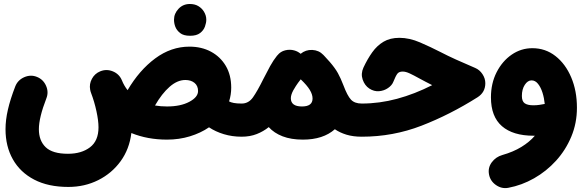

<svg xmlns="http://www.w3.org/2000/svg" viewBox="-20 -627 2939 967"><path d="M7.8 23.9Q7.8 -22.5 19.8 -74.7Q31.7 -127 57.1 -192.4Q69.8 -224.1 102.3 -238.3Q134.8 -252.4 166 -239.7Q197.8 -227.1 211.9 -195.1Q226.1 -163.1 213.4 -131.3Q175.8 -34.2 175.8 23.9Q175.8 81.5 210.2 114.5Q244.6 147.5 322.3 147.5Q390.1 147.5 433.1 115Q476.1 82.5 476.1 14.2Q476.1 -19 465.8 -66.7Q455.6 -114.3 438.5 -159.2Q435.5 -167 434.1 -175.3Q428.7 -203.6 442.9 -230Q457 -256.3 484.4 -267.6Q516.1 -280.8 548.3 -267.6Q580.6 -254.4 593.8 -222.7Q605 -194.8 622.6 -172.9Q681.6 -273.4 761.7 -332.8Q841.8 -392.1 934.1 -392.1Q995.1 -392.1 1042.5 -366.7Q1089.8 -341.3 1117.2 -295.2Q1144.5 -249 1144.5 -185.5Q1144.5 -149.9 1133.8 -116.2Q1142.6 -111.3 1157.7 -108.4Q1172.9 -105.5 1196.8 -105.5H1197.3Q1231.9 -105.5 1256.1 -81.1Q1280.3 -56.6 1280.3 -22Q1280.3 12.2 1256.1 36.9Q1231.9 61.5 1197.3 61.5H1196.8Q1149.4 61.5 1107.4 48.8Q1065.4 36.1 1032.7 14.2Q990.7 43 936.5 59.6Q882.3 76.2 821.3 76.2Q722.7 76.2 641.6 43Q631.8 124 587.4 185.1Q543 246.1 474.6 280.3Q406.2 314.5 324.2 314.5Q222.7 314.5 152.1 277.6Q81.5 240.7 44.7 175.3Q7.8 109.9 7.8 23.9ZM913.6 -224.1Q873 -224.1 834 -189.7Q794.9 -155.3 760.7 -95.7Q789.1 -90.8 821.3 -90.8Q889.6 -90.8 933.6 -114.3Q977.5 -137.7 977.5 -168.5Q977.5 -194.8 959.7 -209.5Q941.9 -224.1 913.6 -224.1ZM856.4 -527.8Q856.4 -558.6 879.2 -582.8Q901.9 -606.9 936 -606.9Q961.4 -606.9 979 -596.2Q996.6 -585.4 1006.3 -569.8Q1019 -549.8 1019 -527.8Q1019 -512.2 1012.2 -493.2Q1005.4 -474.1 987.5 -460.4Q969.7 -446.8 937.5 -446.8Q904.3 -446.8 887 -460.7Q869.6 -474.6 862.8 -492.7Q856.4 -509.8 856.4 -527.8Z M1113.8 -22Q1113.8 -56.6 1138.4 -81.1Q1163.1 -105.5 1197.3 -105.5Q1231.9 -105.5 1253.9 -136.5Q1275.9 -167.5 1306.6 -229.5Q1323.7 -263.7 1340.3 -293.7Q1356.9 -323.7 1375 -346.2Q1376 -347.7 1377.4 -348.6Q1392.6 -367.7 1416.3 -373.5Q1439.9 -379.4 1462.4 -373Q1479.5 -368.2 1493.2 -356.9L1494.1 -356Q1519.5 -377 1552.7 -375.5Q1585.9 -374 1608.4 -350.6Q1612.3 -346.2 1616.2 -342.3Q1629.4 -328.6 1641.1 -314.9Q1668 -283.7 1681.9 -258.5Q1695.8 -233.4 1709.5 -197.8Q1729.5 -144.5 1747.8 -125Q1766.1 -105.5 1801.8 -105.5H1802.2Q1836.9 -105.5 1861.1 -81.1Q1885.3 -56.6 1885.3 -22Q1885.3 12.2 1861.1 36.9Q1836.9 61.5 1802.2 61.5H1801.8Q1758.3 61.5 1724.9 51.3Q1691.4 41 1666.5 23.9Q1607.4 76.2 1505.4 76.2Q1446.3 76.2 1403.3 59.6Q1360.4 43 1333.5 13.2Q1307.1 34.7 1273.2 48.1Q1239.3 61.5 1197.3 61.5Q1163.1 61.5 1138.4 36.9Q1113.8 12.2 1113.8 -22ZM1444.8 -132.3Q1444.8 -90.8 1501 -90.8Q1554.2 -90.8 1554.2 -130.9Q1554.2 -151.4 1540 -174.6Q1525.9 -197.8 1494.6 -227.5Q1480 -209 1470.2 -193.8Q1462.9 -182.1 1457 -171.9Q1444.8 -148.9 1444.8 -132.3Z M1991.7 -436.5Q2042 -436.5 2095.7 -413.3Q2149.4 -390.1 2199.7 -364.3Q2233.4 -346.7 2276.6 -327.1Q2319.8 -307.6 2373.5 -284.7Q2395.5 -275.4 2409.9 -253.7Q2424.3 -231.9 2424.3 -208Q2424.3 -162.1 2385.3 -137.2Q2246.1 -49.3 2102.8 6.1Q1959.5 61.5 1802.2 61.5Q1767.6 61.5 1742.9 36.4Q1718.3 11.2 1718.3 -22Q1718.3 -55.2 1742.9 -80.3Q1767.6 -105.5 1802.2 -105.5Q1891.1 -105.5 1979.7 -129.4Q2068.4 -153.3 2156.7 -198.2Q2140.1 -206.5 2123.3 -215.3Q2106.4 -224.1 2089.4 -233.4Q2064 -247.6 2043.7 -257.1Q2023.4 -266.6 2008.3 -266.6Q1989.3 -266.6 1981 -255.4Q1972.7 -244.1 1960.9 -214.8Q1954.1 -197.3 1934.3 -183.6Q1914.6 -169.9 1889.2 -167.7Q1863.8 -165.5 1839.8 -181.2Q1816.9 -196.3 1806.6 -226.1Q1796.4 -255.9 1810.5 -286.6Q1830.6 -329.6 1854.7 -363.5Q1878.9 -397.5 1911.9 -417Q1944.8 -436.5 1991.7 -436.5Z M2661.1 -384.3Q2727.1 -384.3 2777.6 -344.7Q2828.1 -305.2 2856.9 -237.3Q2885.7 -169.4 2885.7 -84.5Q2885.7 -6.8 2857.4 61Q2829.1 128.9 2780.5 182.4Q2731.9 235.8 2669.9 271Q2607.9 306.2 2540.5 318.8Q2507.3 325.2 2478.3 305.2Q2449.2 285.2 2442.9 251.5Q2436.5 217.8 2456.8 190.4Q2477.1 163.1 2509.8 153.8Q2564.9 138.2 2606 113Q2647 87.9 2673.8 56.6Q2670.9 56.6 2668 56.6Q2563.5 56.6 2508.1 8.5Q2452.6 -39.6 2452.6 -136.7Q2452.6 -207 2481.2 -263.2Q2509.8 -319.3 2557.1 -351.8Q2604.5 -384.3 2661.1 -384.3ZM2608.4 -143.6Q2608.4 -116.7 2622.8 -106.7Q2637.2 -96.7 2666.5 -96.7Q2682.6 -96.7 2697 -98.9Q2711.4 -101.1 2723.6 -103.5Q2720.7 -133.3 2712.2 -160.4Q2703.6 -187.5 2689.7 -204.8Q2675.8 -222.2 2657.2 -222.2Q2637.7 -222.2 2623 -199.7Q2608.4 -177.2 2608.4 -143.6Z"/></svg>

Font: Mikhak Black
Style: Regular
Weight: 900
Designer: Amin Abedi
Version: Version 3.3